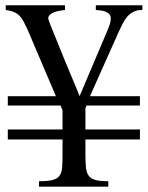

<svg xmlns="http://www.w3.org/2000/svg" viewBox="-20 -701 555 721"><path d="M300.8 -177.2V-122.6Q300.8 -94.2 302.5 -74.5Q304.2 -54.7 312 -42.7Q319.8 -30.8 337.2 -25.6Q354.5 -20.5 386.7 -20.5V0H126.5V-20.5Q160.2 -20.5 177.7 -25.1Q195.3 -29.8 203.6 -41.3Q211.9 -52.7 213.4 -72.8Q214.8 -92.8 214.8 -122.6V-177.2H9.3V-214.8H214.8V-286.6L207.5 -304.7H9.3V-339.8H189.9L83.5 -589.8Q76.2 -606 69.3 -618.9Q62.5 -631.8 54 -640.9Q45.4 -649.9 33 -655.5Q20.5 -661.1 1.5 -663.6V-681.2H224.1V-663.6Q217.8 -662.6 206.5 -661.1Q195.8 -659.2 185.8 -656Q175.8 -652.8 168.5 -646.7Q161.1 -640.6 161.1 -631.8Q161.1 -629.4 168.9 -608.4L189.9 -556.6L216.8 -490.2L244.6 -422.9L267.6 -368.2Q276.9 -345.2 278.8 -339.8L386.7 -594.2Q390.1 -603.5 393.1 -612.8Q396 -622.1 396 -631.8Q396 -642.1 390.4 -647.9Q384.8 -653.8 376.5 -657.2Q368.2 -660.6 358.4 -661.6Q348.6 -662.6 339.8 -663.6V-681.2H514.6V-663.6Q496.1 -663.6 482.7 -657.2Q469.2 -650.9 459.2 -639.9Q449.2 -628.9 441.9 -614.7Q434.6 -600.6 427.2 -584.5L317.9 -339.8H505.4V-304.7H304.7L300.8 -294.4V-214.8H505.4V-177.2Z"/></svg>

Font: Simplified Naskh
Style: Regular
Weight: 400
Designer: SIL International
Foundry: Arabeyes
Version: 1.02_alpha